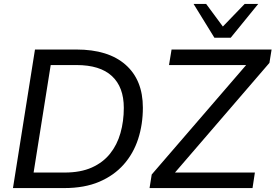

<svg xmlns="http://www.w3.org/2000/svg" viewBox="-20 -957 1402 977"><path d="M46 0 158 -705H369Q531 -705 619 -627.5Q707 -550 707 -409Q707 -324 683 -250Q659 -176 609.5 -120Q560 -64 485 -32Q410 0 307 0ZM151 -79H309Q390 -79 447 -104.5Q504 -130 540 -175Q576 -220 593 -280Q610 -340 610 -408Q610 -514 549.5 -570Q489 -626 369 -626H238ZM741 0 752 -69 1261 -659 1262 -626H840L853 -705H1362L1351 -637L842 -46L841 -79H1277L1265 0ZM1071 -765 965 -937H1029L1114 -822L1225 -937H1294L1154 -765Z"/></svg>

Font: Nunito Sans 12pt ExtraLight 12pt Medium
Style: Italic
Weight: 500
Italic angle: -9°
Version: Version 3.101;gftools[0.9.27]